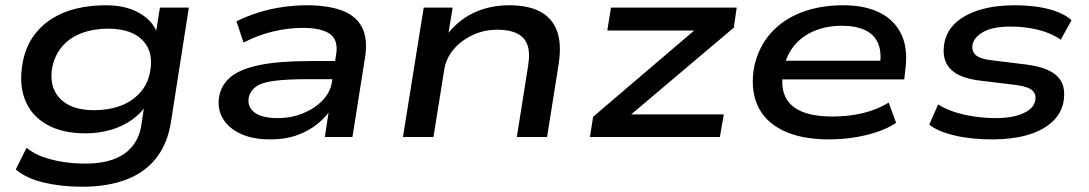

<svg xmlns="http://www.w3.org/2000/svg" viewBox="-20 -521 4139 730"><path d="M292 189Q213 189 146 173Q79 157 40 123L81 41Q108 63 143 75.5Q178 88 219 94.5Q260 101 304 101Q399 101 452 64Q505 27 517 -42L530 -130H541Q521 -94 484.5 -67.5Q448 -41 402 -27.5Q356 -14 306 -14Q215 -14 156 -48.5Q97 -83 74 -144.5Q51 -206 67 -287Q78 -342 106 -382Q134 -422 176 -449Q218 -476 270.5 -488.5Q323 -501 383 -501Q461 -501 514 -469Q567 -437 580 -386H571L588 -492H698L630 -57Q617 25 574 80Q531 135 459.5 162Q388 189 292 189ZM337 -102Q392 -102 436 -118Q480 -134 510.5 -166.5Q541 -199 550 -245Q566 -322 523 -367Q480 -412 391 -412Q337 -412 293 -396Q249 -380 220 -348.5Q191 -317 180 -271Q164 -194 206.5 -148Q249 -102 337 -102Z M1008 9Q939 9 892.5 -13.5Q846 -36 825.5 -73.5Q805 -111 814 -158Q823 -201 859 -230Q895 -259 968.5 -274Q1042 -289 1165 -289H1273L1263 -220H1153Q1070 -220 1022 -213.5Q974 -207 953 -191.5Q932 -176 926 -151Q919 -116 947 -94Q975 -72 1036 -72Q1087 -72 1131.5 -90Q1176 -108 1206 -139Q1236 -170 1242 -209L1258 -314Q1267 -368 1235 -391.5Q1203 -415 1131 -415Q1075 -415 1017 -401Q959 -387 906 -359L879 -440Q917 -459 961.5 -473Q1006 -487 1053 -494Q1100 -501 1144 -501Q1227 -501 1280.5 -481Q1334 -461 1356.5 -417Q1379 -373 1368 -303L1320 0H1215L1232 -111H1242Q1221 -77 1186.5 -49.5Q1152 -22 1108 -6.5Q1064 9 1008 9Z M1512 0 1591 -492H1701L1683 -383H1675Q1717 -441 1778.5 -471Q1840 -501 1917 -501Q1988 -501 2033.5 -477Q2079 -453 2097.5 -404Q2116 -355 2104 -277L2060 0H1945L1988 -271Q1996 -322 1985 -351Q1974 -380 1945.5 -394Q1917 -408 1872 -408Q1819 -408 1775.5 -387Q1732 -366 1704 -332.5Q1676 -299 1669 -256L1628 0Z M2223 0 2235 -77 2658 -438 2650 -405H2289L2303 -492H2781L2770 -416L2343 -55L2351 -86H2732L2717 0Z M3133 9Q3026 9 2956.5 -25Q2887 -59 2859.5 -122Q2832 -185 2848 -270Q2865 -344 2911 -395.5Q2957 -447 3027.5 -474Q3098 -501 3186 -501Q3268 -501 3324.5 -473Q3381 -445 3407 -390.5Q3433 -336 3422 -254L3418 -219H2930L2941 -290H3351L3325 -271Q3333 -323 3318.5 -356.5Q3304 -390 3269 -406.5Q3234 -423 3181 -423Q3122 -423 3075 -403Q3028 -383 2998 -345.5Q2968 -308 2958 -254V-249Q2948 -193 2965 -155Q2982 -117 3027 -97.5Q3072 -78 3147 -78Q3207 -78 3261 -91Q3315 -104 3359 -131L3387 -54Q3342 -24 3274 -7.5Q3206 9 3133 9Z M3754 9Q3672 9 3609 -6Q3546 -21 3513 -47L3547 -124Q3573 -107 3608.5 -95.5Q3644 -84 3684.5 -78Q3725 -72 3766 -72Q3830 -72 3870 -90Q3910 -108 3916 -138Q3921 -163 3904.5 -177.5Q3888 -192 3842 -198L3702 -215Q3624 -225 3591.5 -261Q3559 -297 3571 -360Q3581 -406 3616.5 -437Q3652 -468 3708.5 -484.5Q3765 -501 3836 -501Q3886 -501 3928 -494.5Q3970 -488 4002.5 -475Q4035 -462 4054 -444L4013 -370Q3978 -395 3928 -407.5Q3878 -420 3823 -420Q3755 -420 3719.5 -400Q3684 -380 3678 -353Q3673 -328 3689 -312.5Q3705 -297 3749 -292L3887 -275Q3967 -264 4001 -230Q4035 -196 4023 -131Q4013 -85 3976 -53.5Q3939 -22 3882 -6.5Q3825 9 3754 9Z"/></svg>

Font: Nunito Sans 10pt Expanded SemiBold
Style: Italic
Weight: 600
Width: 7
Italic angle: -9°
Designer: Vernon Adams
Foundry: Vernon Adams
Version: Version 3.101;gftools[0.9.27]